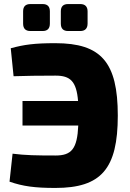

<svg xmlns="http://www.w3.org/2000/svg" viewBox="-20 -915 639 947"><path d="M130 -762H190C214 -762 226 -774 226 -799V-859C226 -883 214 -895 190 -895H130C106 -895 94 -883 94 -859V-799C94 -774 106 -762 130 -762ZM316 -762H376C399 -762 412 -774 412 -799V-859C412 -883 399 -895 376 -895H316C292 -895 280 -883 280 -859V-799C280 -774 292 -762 316 -762ZM253 -702C150 -702 99 -695 33 -677L47 -539C116 -541 162 -542 254 -542C327 -542 357 -514 365 -417H91V-296H366C361 -181 333 -148 254 -148C160 -148 105 -149 42 -157L27 -19C93 4 152 12 253 12C479 12 561 -82 561 -345C561 -608 479 -702 253 -702Z"/></svg>

Font: Exo 2 Extra Bold
Style: Regular
Weight: 800
Designer: Natanael Gama
Version: Version 1.001;PS 001.001;hotconv 1.0.88;makeotf.lib2.5.64775